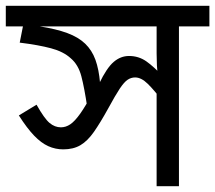

<svg xmlns="http://www.w3.org/2000/svg" viewBox="-30 -642 742 662"><path d="M692 -622V-551H587V0H510V-353L533 -290Q502 -331 479.5 -353Q457 -375 436 -375Q422 -375 410 -367Q398 -359 383 -336.5Q368 -314 343 -268Q316 -219 294 -187.5Q272 -156 247.5 -141.5Q223 -127 188 -127Q161 -127 136.5 -138Q112 -149 87.5 -174.5Q63 -200 35 -244L96 -281Q123 -233 141 -218Q159 -203 180 -203Q197 -203 212.5 -213.5Q228 -224 246.5 -250Q265 -276 289 -321L312 -354Q338 -408 362 -428.5Q386 -449 415 -449Q448 -449 474.5 -430.5Q501 -412 536 -374L516 -373Q512 -396 511 -416.5Q510 -437 510 -458V-551H-10V-622ZM271 -271Q261 -339 250.5 -379Q240 -419 214 -441Q189 -464 146 -475.5Q103 -487 38 -495L53 -571L107 -551Q164 -542 202 -528Q240 -514 263.5 -491.5Q287 -469 299 -436Q311 -403 315 -356Z"/></svg>

Font: bangla25
Style: Book
Weight: 400
Designer: Jelle Bosma - Monotype Design Team
Foundry: Monotype Imaging Inc.
Version: Version 2.003